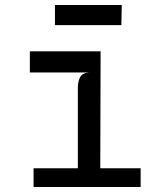

<svg xmlns="http://www.w3.org/2000/svg" viewBox="-20 -752 640 772"><path d="M293 -13V-399Q293 -424 302 -441.2Q311 -458.5 337 -460.5L293 -477.5L289.5 -520L384.5 -545.5L383 -13ZM115 0V-75.5H545.5V0ZM100 -460.5V-545.5H384.5L361 -460.5ZM201 -651V-732H469.5L468 -651Z"/></svg>

Font: Spline Sans Mono
Style: Regular
Weight: 400
Monospace: yes
Designer: Eben Sorkin, Mirko Velimirovic
Foundry: Sorkin Type
Version: Version 1.004